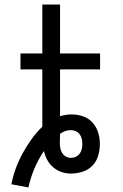

<svg xmlns="http://www.w3.org/2000/svg" viewBox="-20 -755 540 844"><path d="M105 69 30 55Q37 19 49.5 -15Q62 -49 79.5 -81Q97 -113 118.5 -143Q140 -173 166 -198V-450H70V-520H166V-735H244V-520H420V-450H244V-244Q256 -248 269 -250Q282 -252 295 -252Q321 -252 345.5 -243.5Q370 -235 387 -216Q404 -197 411.5 -172.5Q419 -148 419 -122Q419 -96 411.5 -70.5Q404 -45 386 -26.5Q368 -8 342.5 0Q317 8 291 8Q270 8 250 1Q230 -6 214 -19.5Q198 -33 188 -51.5Q178 -70 173 -91Q148 -54 131 -13.5Q114 27 105 69ZM291 -61Q303 -61 313.5 -66Q324 -71 330.5 -80Q337 -89 339.5 -100Q342 -111 342 -122Q342 -133 339.5 -144.5Q337 -156 330 -165Q323 -174 312.5 -178.5Q302 -183 291 -183Q278 -183 266 -178.5Q254 -174 244 -167Q244 -157 243.5 -147.5Q243 -138 243 -128Q243 -116 245 -104.5Q247 -93 253 -83Q259 -73 269.5 -67Q280 -61 291 -61Z"/></svg>

Font: Iosevka Algr
Style: Regular
Weight: 400
Monospace: yes
Designer: Belleve Invis
Foundry: Belleve Invis
Version: Version 26.0.2; ttfautohint (v1.8.3)